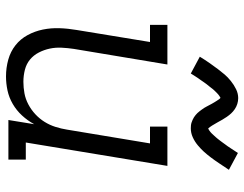

<svg xmlns="http://www.w3.org/2000/svg" viewBox="-107 -699 814 640"><g transform="rotate(90 300.0 -379.0)"><path d="M235 8Q206 8 179 0.5Q152 -7 131 -23.5Q110 -40 97 -64Q84 -88 78.5 -115Q73 -142 74 -170.5Q75 -199 80 -228L120 -472H63V-530H195L143 -218Q140 -198 139 -177.5Q138 -157 142 -138Q146 -119 155 -101.5Q164 -84 178.5 -72Q193 -60 212.5 -55Q232 -50 252 -50Q252 -50 252.5 -50Q253 -50 253 -50Q272 -50 291 -53.5Q310 -57 328 -66.5Q346 -76 361 -90Q376 -104 386.5 -121Q397 -138 403 -157Q409 -176 412 -195L458 -472H402V-530H533L455 -58H512V0H380L394 -86Q382 -64 365 -45.5Q348 -27 326.5 -14.5Q305 -2 281.5 3Q258 8 235 8ZM408 -608Q403 -608 398 -608.5Q393 -609 388.5 -610.5Q384 -612 379.5 -614Q375 -616 371 -618.5Q367 -621 363.5 -624Q360 -627 357 -630Q354 -633 351 -637Q348 -641 345 -645Q342 -649 339.5 -653Q337 -657 335 -661Q333 -665 331 -668.5Q329 -672 326.5 -677Q324 -682 321 -686.5Q318 -691 316 -694.5Q314 -698 311 -702Q308 -706 306 -707Q304 -706 299.5 -703Q295 -700 290.5 -695.5Q286 -691 283 -688Q280 -685 277.5 -682Q275 -679 272.5 -675.5Q270 -672 267 -668.5Q264 -665 260.5 -660.5Q257 -656 254 -651.5Q251 -647 247.5 -642Q244 -637 240 -631.5Q236 -626 232.5 -620Q229 -614 225 -608L169 -638Q180 -656 190.5 -671Q201 -686 210.5 -698.5Q220 -711 228.5 -721Q237 -731 250 -741.5Q263 -752 277.5 -759Q292 -766 307 -766Q317 -766 326.5 -763Q336 -760 344 -754.5Q352 -749 358 -742.5Q364 -736 369.5 -728Q375 -720 379 -713Q383 -706 388.5 -696Q394 -686 398.5 -679Q403 -672 408 -666Q411 -667 415.5 -670Q420 -673 424.5 -677.5Q429 -682 431.5 -685Q434 -688 437 -691Q440 -694 442.5 -697.5Q445 -701 448 -704.5Q451 -708 454 -712.5Q457 -717 460.5 -721.5Q464 -726 467.5 -731Q471 -736 474.5 -741.5Q478 -747 482 -753Q486 -759 490 -765L546 -735Q534 -717 524 -702Q514 -687 504.5 -674.5Q495 -662 486 -652Q477 -642 464.5 -631.5Q452 -621 437.5 -614.5Q423 -608 408 -608Z"/></g></svg>

Font: Iosevka Curly Slab LtExObl
Style: Regular
Weight: 300
Width: 7
Italic angle: -9°
Monospace: yes
Designer: Belleve Invis
Foundry: Belleve Invis
Version: Version 11.1.0; ttfautohint (v1.8.3)